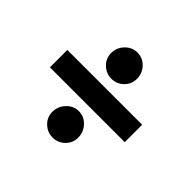

<svg xmlns="http://www.w3.org/2000/svg" viewBox="-121 -634 769 769"><g transform="rotate(45 263.5 -249.5)"><path d="M475.6 -298.8V-200.2H51.8V-298.8ZM257.8 -8.8Q228.5 -8.8 206.5 -29.8Q184.6 -50.8 184.6 -81.1Q184.6 -112.3 206.5 -135.3Q228.5 -158.2 257.8 -158.2Q288.1 -158.2 309.6 -135.3Q331.1 -112.3 331.1 -81.1Q331.1 -50.8 309.6 -29.8Q288.1 -8.8 257.8 -8.8ZM257.8 -341.8Q228.5 -341.8 206.5 -362.8Q184.6 -383.8 184.6 -414.1Q184.6 -445.3 206.5 -467.8Q228.5 -490.2 257.8 -490.2Q288.1 -490.2 309.6 -467.8Q331.1 -445.3 331.1 -414.1Q331.1 -383.8 309.6 -362.8Q288.1 -341.8 257.8 -341.8Z"/></g></svg>

Font: Crimson Pro Black
Style: Regular
Weight: 900
Designer: Jacques Le Bailly
Foundry: Baron von Fonthausen
Version: Version 1.003